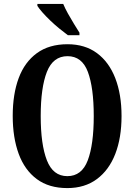

<svg xmlns="http://www.w3.org/2000/svg" viewBox="-20 -951 686 981"><path d="M324 10Q230 10 168 -36Q106 -82 75.5 -165Q45 -248 45 -359Q45 -470 75.5 -552Q106 -634 168.5 -679.5Q231 -725 325 -725Q414 -725 475.5 -679.5Q537 -634 569 -551.5Q601 -469 601 -358Q601 -247 569 -164.5Q537 -82 475 -36Q413 10 324 10ZM324 -51Q398 -51 428.5 -132Q459 -213 459 -358Q459 -503 429 -583.5Q399 -664 325 -664Q251 -664 219.5 -583.5Q188 -503 188 -358Q188 -213 219.5 -132Q251 -51 324 -51ZM327 -771Q308 -785 284 -804.5Q260 -824 237 -846Q214 -868 196.5 -888Q179 -908 171 -921V-931H303Q312 -909 327 -882Q342 -855 358 -829Q374 -803 386 -784V-771Z"/></svg>

Font: Noto Serif Armenian ExtraCondensed
Style: Bold
Weight: 700
Width: 2
Designer: Monotype Design Team
Foundry: Monotype Imaging Inc.
Version: Version 2.008; ttfautohint (v1.8.4.7-5d5b)